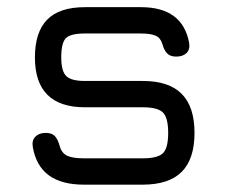

<svg xmlns="http://www.w3.org/2000/svg" viewBox="-20 -516 634 536"><path d="M214.5 -0.5Q151.5 -0.5 116 -26.8Q80.5 -53 71.5 -106Q68.5 -124 78.8 -134.5Q89 -145 107.5 -145Q125 -145 133.2 -136Q141.5 -127 146.5 -109Q152 -88.5 167.5 -81.2Q183 -74 214.5 -74H378.5Q420 -74 434.8 -88.2Q449.5 -102.5 449.5 -145Q449.5 -187.5 434.8 -202Q420 -216.5 378.5 -216.5H217Q147.5 -216.5 112.5 -251.2Q77.5 -286 77.5 -355.5Q77.5 -426.5 111.8 -461.2Q146 -496 217 -496H373.5Q489.5 -496 508 -396.5Q511 -378 500.8 -368Q490.5 -358 472 -358Q455 -358 446.5 -367Q438 -376 433.5 -392.5Q428.5 -410 414.8 -416.2Q401 -422.5 373.5 -422.5H217Q177 -422.5 164 -409.5Q151 -396.5 151 -355.5Q151 -317.5 164.8 -303.8Q178.5 -290 217 -290H378.5Q451.5 -290 487.2 -254Q523 -218 523 -145Q523 -72 487.2 -36.2Q451.5 -0.5 378.5 -0.5Z"/></svg>

Font: Jura Light SemiBold
Style: Regular
Weight: 600
Version: Version 5.106